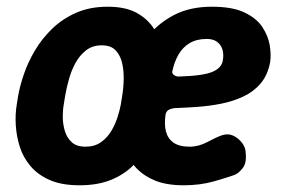

<svg xmlns="http://www.w3.org/2000/svg" viewBox="-20 -536 843 572"><path d="M217 16Q164 16 128.5 0.5Q93 -15 71 -41Q49 -67 39 -98.5Q29 -130 27 -163Q25 -196 30 -225L34 -250Q39 -279 51 -314.5Q63 -350 84 -385.5Q105 -421 135.5 -450.5Q166 -480 207 -498Q248 -516 301 -516Q354 -516 387.5 -497.5Q421 -479 439.5 -449Q458 -419 464 -384Q470 -349 469.5 -313.5Q469 -278 464 -250L460 -225Q455 -197 445.5 -164Q436 -131 418.5 -99Q401 -67 374.5 -41Q348 -15 309 0.5Q270 16 217 16ZM235 -99Q262 -99 281 -112.5Q300 -126 312 -146.5Q324 -167 330.5 -188Q337 -209 340 -225L344 -250Q348 -274 348.5 -300.5Q349 -327 343.5 -349.5Q338 -372 324 -386.5Q310 -401 283 -401Q256 -401 237 -386.5Q218 -372 205.5 -349.5Q193 -327 185.5 -300.5Q178 -274 174 -250L170 -225Q167 -209 167 -188Q167 -167 173 -146.5Q179 -126 193.5 -112.5Q208 -99 235 -99ZM527 16Q474 16 438.5 0.5Q403 -15 381 -41Q359 -67 349 -98.5Q339 -130 337 -163Q335 -196 340 -225L344 -250Q350 -291 368 -337Q386 -383 417.5 -424Q449 -465 497 -490.5Q545 -516 611 -516Q672 -516 708 -499Q744 -482 761.5 -455.5Q779 -429 783.5 -401.5Q788 -374 785 -352Q778 -313 757 -288Q736 -263 705 -248.5Q674 -234 638.5 -227Q603 -220 567 -217.5Q531 -215 501 -214Q486 -212 480 -207Q474 -202 473 -193Q469 -165 474.5 -144Q480 -123 497 -111Q514 -99 545 -99Q572 -99 598 -113Q624 -127 641 -133Q659 -139 674.5 -132Q690 -125 701 -110.5Q712 -96 712 -80Q715 -50 703 -35Q691 -20 679 -15Q660 -8 618.5 4Q577 16 527 16ZM512 -308Q585 -310 613 -322Q641 -334 644 -357Q647 -375 642.5 -389Q638 -403 626.5 -411.5Q615 -420 596 -420Q566 -420 545 -407.5Q524 -395 511.5 -373Q499 -351 493 -322Q493 -316 499 -312Q505 -308 512 -308Z"/></svg>

Font: Winky Sans SemiBold
Style: Italic
Weight: 600
Italic angle: -8.97852°
Designer: Simon Atzbach
Foundry: typofactur
Version: Version 1.205